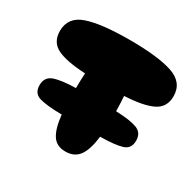

<svg xmlns="http://www.w3.org/2000/svg" viewBox="-150 -867 1058 1035"><g transform="rotate(30 378.5 -349.5)"><path d="M375 -2Q319 -2 293 -43Q267 -84 259 -165Q165 -166 120.5 -179Q76 -192 76 -243Q76 -293 119.5 -309Q163 -325 254 -327Q254 -353 255 -376Q256 -399 257 -420Q137 -426 81 -454Q25 -482 25 -551Q25 -637 112.5 -667Q200 -697 376 -697Q553 -697 642.5 -667Q732 -637 732 -551Q732 -483 675.5 -454.5Q619 -426 500 -420Q503 -380 504 -327Q593 -324 635 -308Q677 -292 677 -243Q677 -193 633.5 -179.5Q590 -166 498 -165Q488 -81 459.5 -41.5Q431 -2 375 -2Z"/></g></svg>

Font: Cherry Bomb One
Style: Regular
Weight: 400
Designer: satsuyako
Foundry: satsuyako
Version: Version 4.100; ttfautohint (v1.8.3)